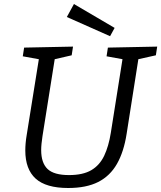

<svg xmlns="http://www.w3.org/2000/svg" viewBox="-20 -931 806 960"><path d="M519.5 -693 766 -698 759.3 -654.5 660.4 -632.5 673.7 -647.2 613.1 -261.7Q599.1 -171.7 564.7 -111.5Q530.4 -51.3 471 -21.1Q411.7 9 321 9Q210.3 9 158.4 -37.8Q106.5 -84.7 106.5 -178.7Q106.5 -196.4 108.2 -215.7Q109.9 -235.1 113.5 -256.1L176.2 -647.2L185.5 -632.8L93.9 -649.5L100.6 -693L345.1 -698L338.4 -654.5L242.8 -632.5L255.5 -647.2L192.5 -250.7Q189.5 -231 187.7 -213.4Q185.9 -195.7 185.9 -180.4Q185.9 -116.5 217.8 -86Q249.8 -55.6 325 -55.6Q394.6 -55.6 436.4 -80.1Q478.1 -104.5 500.8 -152Q523.4 -199.5 534.1 -267.1L594.4 -647.2L604.7 -632.8L512.8 -649.5ZM530.4 -750 314.2 -846 349.7 -910.9 553.1 -791.5Z"/></svg>

Font: Bitter Thin
Style: Italic
Weight: 100
Italic angle: -9°
Designer: Sol Matas, and Bitter project Authors
Foundry: Sol Matas
Version: Version 2.002